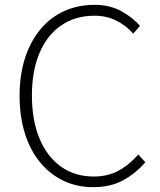

<svg xmlns="http://www.w3.org/2000/svg" viewBox="-20 -761 663 794"><path d="M365 13Q298 13 242.5 -13.5Q187 -40 146 -89.5Q105 -139 83 -209Q61 -279 61 -365Q61 -452 83.5 -521Q106 -590 147 -639.5Q188 -689 245 -715Q302 -741 371 -741Q435 -741 483 -714Q531 -687 559 -654L531 -622Q502 -655 461.5 -675.5Q421 -696 371 -696Q291 -696 232.5 -655.5Q174 -615 143 -541Q112 -467 112 -366Q112 -264 143 -189Q174 -114 231.5 -72.5Q289 -31 368 -31Q424 -31 468 -54Q512 -77 552 -122L581 -90Q539 -42 487.5 -14.5Q436 13 365 13Z"/></svg>

Font: Noto Sans SC ExtraLight
Style: Regular
Weight: 250
Designer: Ryoko NISHIZUKA 西塚涼子 (kana, bopomofo & ideographs); Paul D. Hunt (Latin, Greek & Cyrillic); Sandoll Communications 산돌커뮤니
Foundry: Adobe
Version: Version 2.004-H2;hotconv 1.0.118;makeotfexe 2.5.65603